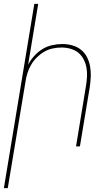

<svg xmlns="http://www.w3.org/2000/svg" viewBox="-40 -755 560 990"><path d="M-20 215 137 -735H157L105 -421Q117 -445 136.5 -466.5Q156 -488 179 -502Q202 -516 228.5 -522Q255 -528 281 -528Q308 -528 333 -521Q358 -514 377.5 -498.5Q397 -483 408.5 -460.5Q420 -438 424.5 -412.5Q429 -387 428 -360.5Q427 -334 423 -307L372 0H352L403 -310Q407 -334 408.5 -358Q410 -382 406 -405Q402 -428 391.5 -448.5Q381 -469 364 -483Q347 -497 324 -503.5Q301 -510 277 -510Q255 -510 231.5 -505Q208 -500 187.5 -488Q167 -476 149.5 -458.5Q132 -441 120 -420Q108 -399 101 -376.5Q94 -354 91 -331L0 215Z"/></svg>

Font: Iosevka Thin
Style: Italic
Weight: 100
Italic angle: -9°
Monospace: yes
Designer: Belleve Invis
Foundry: Belleve Invis
Version: Version 32.5.0; ttfautohint (v1.8.4)